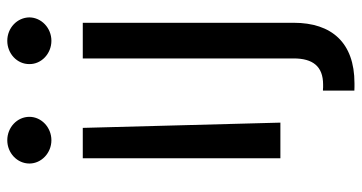

<svg xmlns="http://www.w3.org/2000/svg" viewBox="-254 -540 998 530"><g transform="rotate(-90 245.0 -275.0)"><path d="M171.5 0 157 -545.5H73.2V0ZM122.9 -632.1C158.4 -632.1 187.5 -659.8 187.5 -692.8C187.5 -726.6 158.4 -753.9 122.9 -753.9C87.7 -753.9 58.6 -726.6 58.6 -692.8C58.6 -659.8 87.7 -632.1 122.9 -632.1ZM348.7 36.6C348.7 88.8 327.4 117.9 276.6 117.9C273.4 117.9 271 117.9 268.5 117.9C266 117.5 263.1 117.5 259.9 117.5V204.2C263.5 204.5 267 204.5 270.2 204.5C273.4 204.5 276.6 204.5 280.2 204.5C392.4 204.5 447.1 141.3 447.1 36.9V-545.5H348.7ZM397.4 -632.1C432.9 -632.1 461.6 -659.8 462 -692.8C461.6 -726.6 432.9 -753.9 397.4 -753.9C361.9 -753.9 332.7 -726.6 333.1 -692.8C332.7 -659.8 361.9 -632.1 397.4 -632.1Z"/></g></svg>

Font: Inter 465
Style: Regular
Weight: 400
Designer: Rasmus Andersson
Foundry: rsms
Version: Version 3.019;Glyphs 3.1.2 (3151)